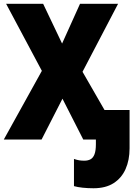

<svg xmlns="http://www.w3.org/2000/svg" viewBox="-20 -734 718 1010"><path d="M471.7 256.3Q442.4 256.3 414.8 253.4Q387.2 250.5 369.1 245.1V102.1Q384.8 107.4 397 109.4Q409.2 111.3 423.8 111.3Q442.9 111.3 456.5 103.8Q470.2 96.2 477.3 77.1Q484.4 58.1 484.4 24.4V0H418L308.6 -214.8L198.7 0H0L200.2 -361.3L12.2 -713.9H207L306.6 -504.9L400.9 -713.9H601.1L414.1 -356.4L529.8 -155.3H661.6V46.4Q661.6 107.9 640.6 155.3Q619.6 202.6 577.6 229.5Q535.6 256.3 471.7 256.3Z"/></svg>

Font: Open Sans SemiCondensed ExtraBold
Style: Regular
Weight: 800
Width: 4
Designer: Monotype Design Team
Foundry: Monotype Imaging Inc.
Version: Version 3.000